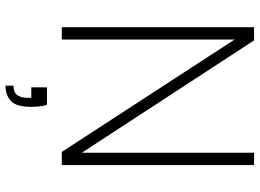

<svg xmlns="http://www.w3.org/2000/svg" viewBox="-143 -597 945 699"><g transform="rotate(90 329.5 -247.5)"><path d="M79 0V-700H127L536 -73V-700H581V0H533L124 -629V0ZM292 205V176Q316 176 326 162.5Q336 149 336 124V111H298V54H362Q366 69 367.5 83.5Q369 98 369 110Q369 166 347.5 185.5Q326 205 292 205Z"/></g></svg>

Font: DM Sans 12pt ExtraLight
Style: Regular
Weight: 250
Version: Version 4.004;gftools[0.9.30]